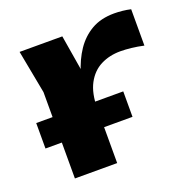

<svg xmlns="http://www.w3.org/2000/svg" viewBox="-109 -690 780 794"><g transform="rotate(-20 281.0 -293.0)"><path d="M17 -270H400V-158H17ZM53 -570H241L275 -365V0H89V-380ZM547 -578V-418Q520 -424 493.5 -427Q467 -430 445 -430Q397 -430 358.5 -410.5Q320 -391 297.5 -349Q275 -307 275 -240L238 -286Q245 -347 261 -401Q277 -455 305 -496.5Q333 -538 374.5 -562Q416 -586 475 -586Q492 -586 511 -584Q530 -582 547 -578Z"/></g></svg>

Font: Unbounded SemiBold
Style: Regular
Weight: 600
Designer: Luke Prowse, Jean-Baptiste Morizot, Fátima Lázaro, Florian Runge
Foundry: NaN
Version: Version 1.700